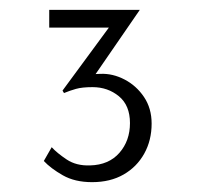

<svg xmlns="http://www.w3.org/2000/svg" viewBox="-20 -715 444 390"><path d="M167 -345Q132 -345 107.5 -359Q83 -373 69 -388L85 -416Q96 -404 115.5 -391Q135 -378 163 -379Q201 -380 222.5 -404.5Q244 -429 244 -465Q244 -501 221.5 -519.5Q199 -538 168 -538Q147 -538 134.5 -534.5Q122 -531 110 -526L107 -531L210 -671L223 -659H80V-695H264L158 -541L125 -546Q136 -554 151.5 -559.5Q167 -565 184 -565Q209 -566 233 -553.5Q257 -541 272.5 -518Q288 -495 288 -464Q288 -430 273 -403Q258 -376 231 -360.5Q204 -345 167 -345Z"/></svg>

Font: Josefin Sans Thin Light
Style: Regular
Weight: 300
Version: Version 2.000